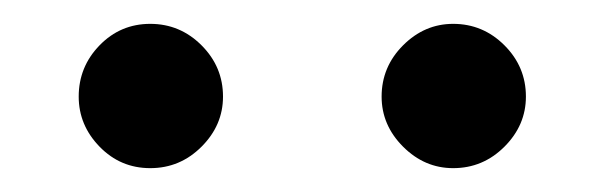

<svg xmlns="http://www.w3.org/2000/svg" viewBox="-20 -745 507 161"><path d="M360 -604Q336 -604 318 -622Q300 -640 300 -664Q300 -689 318 -707Q336 -725 360 -725Q385 -725 403 -707Q421 -689 421 -664Q421 -640 403 -622Q385 -604 360 -604ZM106 -604Q81 -604 63.5 -622Q46 -640 46 -664Q46 -689 63.5 -707Q81 -725 106 -725Q131 -725 149 -707Q167 -689 167 -664Q167 -640 149 -622Q131 -604 106 -604Z"/></svg>

Font: Figtree SemiBold
Style: Regular
Weight: 600
Designer: Erik Kennedy
Foundry: Erik Kennedy
Version: Version 2.001; ttfautohint (v1.8.4.7-5d5b);gftools[0.9.27]